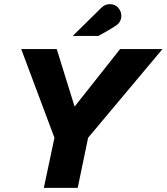

<svg xmlns="http://www.w3.org/2000/svg" viewBox="-20 -904 802 924"><path d="M191 0 242 -241 82 -668H253L339 -391L558 -668H762L404 -241L354 0ZM330 -731Q366 -766 400.5 -800.5Q435 -835 464 -863Q478 -877 488.5 -880.5Q499 -884 508 -884Q534 -884 549 -866.5Q564 -849 564 -828Q564 -802 544 -785Q539 -781 524.5 -772Q510 -763 493.5 -753.5Q477 -744 465 -737.5Q453 -731 453 -731Z"/></svg>

Font: Atkinson Hyperlegible
Style: Bold Italic
Weight: 700
Italic angle: -12°
Designer: Elliott Scott, Megan Eiswerth, Linus Boman, Theodore Petrosky
Foundry: Braille Institute
Version: Version 1.006; ttfautohint (v1.8.3)